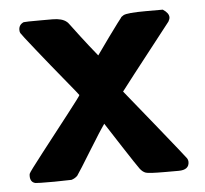

<svg xmlns="http://www.w3.org/2000/svg" viewBox="-41 -501 581 543"><g transform="rotate(-5 250.0 -229.0)"><path d="M475 -23Q475 0 445 0H407Q360 0 352 -3Q343 -6 335.5 -16Q328 -26 291 -83L247 -151L245 -148Q243 -145 238.5 -138.5Q234 -132 229 -124Q224 -116 217.5 -105.5Q211 -95 204 -84Q166 -22 158 -11Q151 -4 141 -1L92 0Q42 0 39 -1Q24 -4 24 -22Q24 -27 25 -29Q26 -33 66.5 -85Q107 -137 146 -187Q185 -237 184 -238Q184 -239 147 -284Q110 -329 72.5 -376Q35 -423 33 -427Q31 -430 31 -436Q31 -451 45 -457Q48 -458 96 -458H127Q154 -458 167 -447Q169 -446 174.5 -438.5Q180 -431 200.5 -404Q221 -377 247 -345L282 -394Q317 -442 320 -445Q321 -448 328 -452Q338 -458 393 -458H440Q457 -447 457 -435Q457 -430 453 -423Q308 -238 308 -237L389 -137Q472 -34 472 -33Q475 -28 475 -23Z"/></g></svg>

Font: MathJax_SansSerif
Style: Bold
Weight: 700
Version: Version 1.1